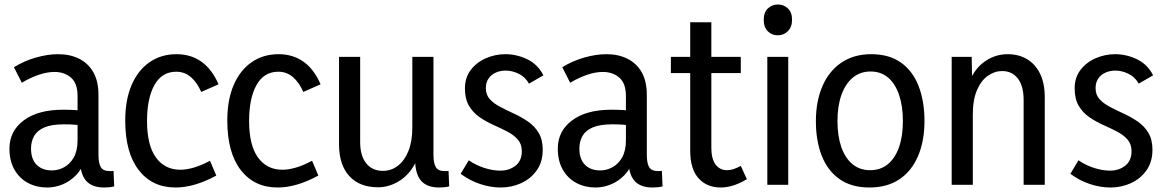

<svg xmlns="http://www.w3.org/2000/svg" viewBox="-20 -822 5191 854"><path d="M336 -115 358 -111Q345 -70 318 -42.5Q291 -15 257.5 -1.5Q224 12 190 12Q143 12 105 -8Q67 -28 44.5 -67Q22 -106 22 -161Q22 -239 85.5 -286.5Q149 -334 261 -334Q286 -334 313.5 -332.5Q341 -331 364 -326V-261Q339 -265 316.5 -267Q294 -269 265 -269Q210 -269 178 -255.5Q146 -242 132 -217.5Q118 -193 118 -161Q118 -114 143 -89Q168 -64 211 -64Q239 -64 265 -78Q291 -92 308 -121.5Q325 -151 325 -199V-395Q325 -451 296 -476.5Q267 -502 222 -502Q189 -502 151.5 -489Q114 -476 77 -454L42 -523Q87 -551 139.5 -566Q192 -581 239 -581Q291 -581 331.5 -561Q372 -541 395 -501Q418 -461 418 -399V-133Q418 -96 428.5 -78.5Q439 -61 468 -61Q472 -61 476.5 -61Q481 -61 485 -62L488 7Q477 10 465 11Q453 12 443 12Q389 12 362.5 -18.5Q336 -49 336 -115Z M761 12Q657 12 597 -65.5Q537 -143 537 -286Q537 -378 565.5 -444Q594 -510 645.5 -545.5Q697 -581 765 -581Q829 -581 876 -547.5Q923 -514 952 -447L875 -413Q857 -455 829 -479Q801 -503 764 -503Q700 -503 667 -444Q634 -385 634 -284Q634 -176 673.5 -121.5Q713 -67 782 -67Q809 -67 842 -76.5Q875 -86 914 -107L942 -41Q892 -14 847 -1Q802 12 761 12Z M1215 12Q1111 12 1051 -65.5Q991 -143 991 -286Q991 -378 1019.5 -444Q1048 -510 1099.5 -545.5Q1151 -581 1219 -581Q1283 -581 1330 -547.5Q1377 -514 1406 -447L1329 -413Q1311 -455 1283 -479Q1255 -503 1218 -503Q1154 -503 1121 -444Q1088 -385 1088 -284Q1088 -176 1127.5 -121.5Q1167 -67 1236 -67Q1263 -67 1296 -76.5Q1329 -86 1368 -107L1396 -41Q1346 -14 1301 -1Q1256 12 1215 12Z M1826 -118H1837Q1810 -53 1762 -21Q1714 11 1662 11Q1579 11 1533.5 -39Q1488 -89 1488 -180V-569H1582V-190Q1582 -129 1609 -95.5Q1636 -62 1683 -62Q1720 -62 1749.5 -84.5Q1779 -107 1796.5 -150Q1814 -193 1814 -255V-569H1908V-133Q1908 -96 1918.5 -78.5Q1929 -61 1958 -61Q1962 -61 1966 -61Q1970 -61 1975 -62L1978 7Q1966 10 1954.5 11Q1943 12 1933 12Q1879 12 1852.5 -18.5Q1826 -49 1826 -118Z M2207 12Q2162 12 2115.5 -3.5Q2069 -19 2029 -49L2065 -109Q2097 -87 2134.5 -75Q2172 -63 2205 -63Q2245 -63 2273 -85Q2301 -107 2301 -150Q2301 -181 2283 -201.5Q2265 -222 2236 -237Q2207 -252 2174.5 -266.5Q2142 -281 2113 -301Q2084 -321 2066 -351.5Q2048 -382 2048 -429Q2048 -477 2074 -511Q2100 -545 2141.5 -563Q2183 -581 2228 -581Q2278 -581 2325 -558.5Q2372 -536 2397 -487L2333 -450Q2316 -480 2287 -494Q2258 -508 2229 -508Q2206 -508 2186 -499.5Q2166 -491 2153.5 -473.5Q2141 -456 2141 -430Q2141 -400 2159 -380.5Q2177 -361 2206 -346Q2235 -331 2267.5 -316Q2300 -301 2329 -281Q2358 -261 2376 -231Q2394 -201 2394 -156Q2394 -102 2367.5 -64.5Q2341 -27 2298.5 -7.5Q2256 12 2207 12Z M2775 -115 2797 -111Q2784 -70 2757 -42.5Q2730 -15 2696.5 -1.5Q2663 12 2629 12Q2582 12 2544 -8Q2506 -28 2483.5 -67Q2461 -106 2461 -161Q2461 -239 2524.5 -286.5Q2588 -334 2700 -334Q2725 -334 2752.5 -332.5Q2780 -331 2803 -326V-261Q2778 -265 2755.5 -267Q2733 -269 2704 -269Q2649 -269 2617 -255.5Q2585 -242 2571 -217.5Q2557 -193 2557 -161Q2557 -114 2582 -89Q2607 -64 2650 -64Q2678 -64 2704 -78Q2730 -92 2747 -121.5Q2764 -151 2764 -199V-395Q2764 -451 2735 -476.5Q2706 -502 2661 -502Q2628 -502 2590.5 -489Q2553 -476 2516 -454L2481 -523Q2526 -551 2578.5 -566Q2631 -581 2678 -581Q2730 -581 2770.5 -561Q2811 -541 2834 -501Q2857 -461 2857 -399V-133Q2857 -96 2867.5 -78.5Q2878 -61 2907 -61Q2911 -61 2915.5 -61Q2920 -61 2924 -62L2927 7Q2916 10 2904 11Q2892 12 2882 12Q2828 12 2801.5 -18.5Q2775 -49 2775 -115Z M3186 12Q3124 12 3087 -29Q3050 -70 3050 -152V-723H3144V-165Q3144 -115 3163 -90Q3182 -65 3214 -65Q3228 -65 3243 -70Q3258 -75 3275 -84L3302 -25Q3270 -6 3241.5 3Q3213 12 3186 12ZM2964 -497V-569H3275V-497Z M3393 0V-569H3486V0ZM3439 -665Q3413 -665 3395 -683Q3377 -701 3377 -734Q3377 -767 3395.5 -784.5Q3414 -802 3440 -802Q3466 -802 3484.5 -784.5Q3503 -767 3503 -734Q3503 -702 3484.5 -683.5Q3466 -665 3439 -665Z M3996 -283Q3996 -350 3979 -400Q3962 -450 3930 -477Q3898 -504 3852 -504Q3806 -504 3773 -476.5Q3740 -449 3722.5 -399.5Q3705 -350 3705 -284Q3705 -217 3722 -168Q3739 -119 3771.5 -92Q3804 -65 3850 -65Q3897 -65 3929.5 -92Q3962 -119 3979 -168Q3996 -217 3996 -283ZM4092 -284Q4092 -195 4063.5 -128Q4035 -61 3980.5 -24.5Q3926 12 3847 12Q3767 12 3714 -25.5Q3661 -63 3635 -129.5Q3609 -196 3609 -283Q3609 -371 3638 -438.5Q3667 -506 3722.5 -543.5Q3778 -581 3855 -581Q3935 -581 3987.5 -543.5Q4040 -506 4066 -439Q4092 -372 4092 -284Z M4533 0V-378Q4533 -439 4507.5 -472.5Q4482 -506 4437 -506Q4404 -506 4374 -485Q4344 -464 4325.5 -421Q4307 -378 4307 -312V0H4213V-569H4302L4305 -411H4276Q4298 -498 4348.5 -539.5Q4399 -581 4462 -581Q4511 -581 4548 -559Q4585 -537 4606 -494.5Q4627 -452 4627 -389V0Z M4919 12Q4874 12 4827.5 -3.5Q4781 -19 4741 -49L4777 -109Q4809 -87 4846.5 -75Q4884 -63 4917 -63Q4957 -63 4985 -85Q5013 -107 5013 -150Q5013 -181 4995 -201.5Q4977 -222 4948 -237Q4919 -252 4886.5 -266.5Q4854 -281 4825 -301Q4796 -321 4778 -351.5Q4760 -382 4760 -429Q4760 -477 4786 -511Q4812 -545 4853.5 -563Q4895 -581 4940 -581Q4990 -581 5037 -558.5Q5084 -536 5109 -487L5045 -450Q5028 -480 4999 -494Q4970 -508 4941 -508Q4918 -508 4898 -499.5Q4878 -491 4865.5 -473.5Q4853 -456 4853 -430Q4853 -400 4871 -380.5Q4889 -361 4918 -346Q4947 -331 4979.5 -316Q5012 -301 5041 -281Q5070 -261 5088 -231Q5106 -201 5106 -156Q5106 -102 5079.5 -64.5Q5053 -27 5010.5 -7.5Q4968 12 4919 12Z"/></svg>

Font: Yaldevi Medium
Style: Regular
Weight: 500
Designer: Sol Matas, Rajitha Manaperi, Kosala Senevirathne
Foundry: Mooniak
Version: Version 1.100